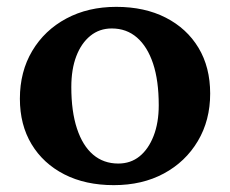

<svg xmlns="http://www.w3.org/2000/svg" viewBox="-20 -526 671 560"><path d="M312 14Q229 14 167.5 -17.5Q106 -49 72 -105.5Q38 -162 38 -238Q38 -317 74 -377.5Q110 -438 173.5 -472Q237 -506 319 -506Q402 -506 463.5 -474.5Q525 -443 559 -386.5Q593 -330 593 -253Q593 -175 557 -114.5Q521 -54 458 -20Q395 14 312 14ZM325 -49Q361 -49 387 -70Q413 -91 428 -129.5Q443 -168 443 -219Q443 -291 426.5 -340.5Q410 -390 379.5 -416.5Q349 -443 306 -443Q270 -443 243.5 -421.5Q217 -400 202.5 -362Q188 -324 188 -272Q188 -201 204.5 -151Q221 -101 251.5 -75Q282 -49 325 -49Z"/></svg>

Font: Platypi Light SemiBold
Style: Regular
Weight: 600
Version: Version 1.200